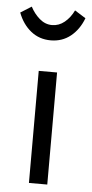

<svg xmlns="http://www.w3.org/2000/svg" viewBox="-68 -720 358 751"><g transform="rotate(5 111.0 -344.0)"><path d="M75 -440H147V0H75ZM111 -563Q66 -563 33 -589.5Q0 -616 -17 -661L26 -688Q40 -661 62 -642Q84 -623 111 -623Q138 -623 160 -641Q182 -659 196 -688L239 -661Q222 -616 189 -589.5Q156 -563 111 -563Z"/></g></svg>

Font: Tilda Sans
Style: Regular
Weight: 400
Designer: ParaType Ltd
Foundry: ParaType Ltd
Version: Version 1.009